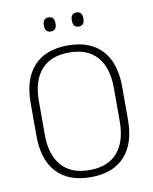

<svg xmlns="http://www.w3.org/2000/svg" viewBox="-89 -869 756 946"><g transform="rotate(-10 288.5 -396.0)"><path d="M288.5 10Q177 10 118.2 -54Q59.5 -118 59.5 -237V-402Q59.5 -521 118.2 -585Q177 -649 288.5 -649Q400 -649 458.8 -585Q517.5 -521 517.5 -402V-237Q517.5 -118 458.8 -54Q400 10 288.5 10ZM288.5 -25.5Q381 -25.5 428.5 -80.2Q476 -135 476 -236V-403.5Q476 -504.5 428.5 -559Q381 -613.5 288.5 -613.5Q196.5 -613.5 148.8 -559Q101 -504.5 101 -403.5V-236Q101 -135 148.8 -80.2Q196.5 -25.5 288.5 -25.5ZM219 -731Q204.5 -731 197.2 -739.8Q190 -748.5 190 -765V-768.5Q190 -784.5 197.2 -793Q204.5 -801.5 219 -801.5Q234 -801.5 241 -793Q248 -784.5 248 -768.5V-765Q248 -748.5 241 -739.8Q234 -731 219 -731ZM359 -731Q344.5 -731 337.2 -739.8Q330 -748.5 330 -765V-768.5Q330 -784.5 337.2 -793Q344.5 -801.5 359 -801.5Q373.5 -801.5 380.5 -793Q387.5 -784.5 387.5 -768.5V-765Q387.5 -748.5 380.5 -739.8Q373.5 -731 359 -731Z"/></g></svg>

Font: Anek Latin Medium ExtraLight
Style: Regular
Weight: 250
Version: Version 1.003